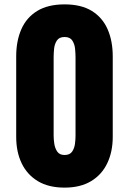

<svg xmlns="http://www.w3.org/2000/svg" viewBox="-20 -842 590 877"><path d="M275 15Q202 15 153 -14.5Q104 -44 79 -96Q54 -148 54 -217V-584Q54 -655 77.5 -708.5Q101 -762 150 -792Q199 -822 275 -822Q351 -822 399.5 -792Q448 -762 471.5 -708.5Q495 -655 495 -584V-217Q495 -149 470 -96.5Q445 -44 396 -14.5Q347 15 275 15ZM275 -134Q299 -134 309.5 -149.5Q320 -165 322.5 -185.5Q325 -206 325 -221V-580Q325 -597 323 -618.5Q321 -640 310.5 -656.5Q300 -673 275 -673Q250 -673 239.5 -656.5Q229 -640 227 -618.5Q225 -597 225 -580V-221Q225 -206 228 -185.5Q231 -165 241.5 -149.5Q252 -134 275 -134Z"/></svg>

Font: Oswald
Style: Bold
Weight: 700
Designer: Vernon Adams
Foundry: Vernon Adams
Version: Version 4.103;gftools[0.9.33.dev8+g029e19f]